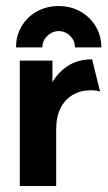

<svg xmlns="http://www.w3.org/2000/svg" viewBox="-20 -618 359 638"><path d="M45.8 0V-416.7H154.2V-345.1Q175.7 -381.2 208.7 -401Q241.7 -420.8 286.1 -420.8L312.5 -313.9Q305.6 -316 297.9 -317Q290.3 -318.1 282.6 -318.1Q247.9 -318.1 221.9 -302.8Q195.8 -287.5 181.2 -258.7Q166.7 -229.9 166.7 -188.2V0ZM33.3 -460.4Q33.3 -500 52.1 -531.2Q70.8 -562.5 103.1 -580.2Q135.4 -597.9 175 -597.9Q214.6 -597.9 246.9 -579.9Q279.2 -561.8 297.9 -530.6Q316.7 -499.3 316.7 -460.4H229.2Q229.2 -482.6 213.2 -498.6Q197.2 -514.6 175 -514.6Q153.5 -514.6 137.2 -498.6Q120.8 -482.6 120.8 -460.4Z"/></svg>

Font: Afacad Flux
Style: Bold
Weight: 700
Designer: Kristian Moeller
Foundry: Dicotype
Version: Version 1.100